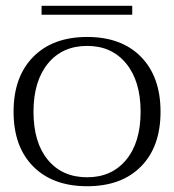

<svg xmlns="http://www.w3.org/2000/svg" viewBox="-20 -635 604 665"><path d="M124 -615H438V-584H124ZM27 -248Q27 -369 95 -438Q163 -507 282 -507Q401 -507 468.5 -438Q536 -369 536 -248Q536 -127 468.5 -58.5Q401 10 282 10Q163 10 95 -58.5Q27 -127 27 -248ZM467 -248Q467 -354 417 -415Q367 -476 282 -476Q196 -476 146 -415Q96 -354 96 -248Q96 -141 146 -81Q196 -21 282 -21Q367 -21 417 -81.5Q467 -142 467 -248Z"/></svg>

Font: Trirong Light
Style: Regular
Weight: 300
Designer: Katatrad Team
Foundry: CadsonDemak
Version: Version 1.001